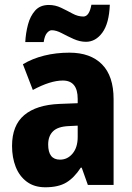

<svg xmlns="http://www.w3.org/2000/svg" viewBox="-20 -783 558 813"><path d="M274 -560Q363 -560 412 -510.5Q461 -461 461 -363V0H352L326 -73H322Q294 -30 260.5 -10Q227 10 172 10Q125 10 93.5 -13.5Q62 -37 46.5 -76.5Q31 -116 31 -165Q31 -252 82.5 -295.5Q134 -339 232 -343L309 -346V-364Q309 -442 246 -442Q193 -442 119 -402L77 -511Q117 -535 167 -547.5Q217 -560 274 -560ZM270 -249Q225 -247 204.5 -227Q184 -207 184 -171Q184 -107 234 -107Q266 -107 287.5 -133Q309 -159 309 -203V-251ZM87 -605Q89 -643 98.5 -679Q108 -715 129 -738.5Q150 -762 187 -762Q214 -762 239 -750Q264 -738 287 -725.5Q310 -713 333 -713Q358 -713 367 -763H445Q442 -684 413.5 -645Q385 -606 344 -606Q318 -606 291.5 -618Q265 -630 241.5 -642.5Q218 -655 199 -655Q189 -655 179 -643.5Q169 -632 165 -605Z"/></svg>

Font: Noto Sans Devanagari Condensed ExtraBold
Style: Regular
Weight: 800
Width: 3
Designer: Jelle Bosma - Monotype Design Team
Foundry: Monotype Imaging Inc.
Version: Version 2.004; ttfautohint (v1.8.4.7-5d5b)